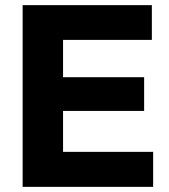

<svg xmlns="http://www.w3.org/2000/svg" viewBox="-20 -726 655 746"><path d="M68 0V-706H225V0ZM188 0V-136H575V0ZM188 -295V-426H540V-295ZM188 -571V-706H570V-571Z"/></svg>

Font: Outfit Thin
Style: Bold
Weight: 700
Version: Version 1.100;gftools[0.9.27]